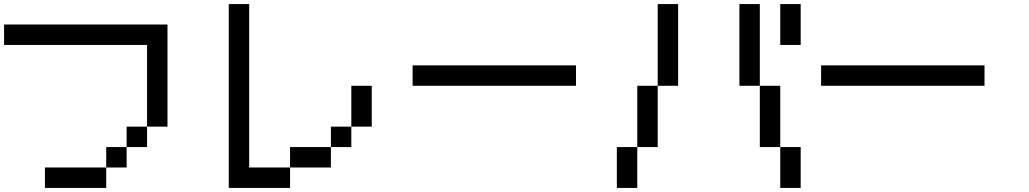

<svg xmlns="http://www.w3.org/2000/svg" viewBox="-20 -920 5040 940"><path d="M800 -300H700V-700H0V-800H800ZM200 0V-100H500V0ZM500 -100V-200H600V-100ZM600 -200V-300H700V-200Z M1800 -300H1700V-500H1800ZM1100 0V-900H1200V-100H1400V0ZM1400 -100V-200H1600V-100ZM1600 -200V-300H1700V-200Z M2000 -500V-600H2800V-500Z M3000 -200H3100V0H3000ZM3800 -200H3900V0H3800ZM3800 -500V-200H3700V-500ZM3800 -700V-900H3900V-700ZM3100 -200V-500H3200V-200ZM3200 -500V-900H3300V-500ZM3600 -500V-900H3700V-500Z M4000 -500V-600H4800V-500Z"/></svg>

Font: Galmuri9 Regular
Style: Regular
Weight: 400
Designer: Lee Minseo (quiple)
Version: Version 2.399;hotconv 1.1.1;makeotfexe 2.6.0 DEVELOPMENT